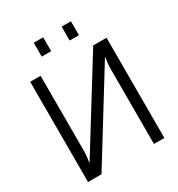

<svg xmlns="http://www.w3.org/2000/svg" viewBox="-212 -1060 1113 1198"><g transform="rotate(-30 345.0 -461.0)"><path d="M167 0 553 -625C547 -586 545 -568 545 -529V0H620V-722H524L137 -97C143 -136 145 -154 145 -193V-722H70V0ZM211 -822H279V-922H211ZM412 -822H479V-922H412Z"/></g></svg>

Font: Perun Light
Style: Regular
Weight: 300
Foundry: Copyright (c) Stefan Peev, Context Ltd, 2016
Version: Version 1.089